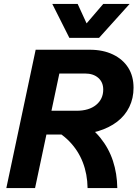

<svg xmlns="http://www.w3.org/2000/svg" viewBox="-20 -949 694 969"><path d="M174 -270 199 -390H366Q429 -390 465 -419.5Q501 -449 501 -497Q501 -534 476 -556Q451 -578 409 -578H240L265 -698H433Q500 -698 550 -674Q600 -650 627 -607.5Q654 -565 654 -506Q654 -453 632.5 -409Q611 -365 571 -334.5Q531 -304 475 -287Q419 -270 349 -270ZM12 0 160 -698H305L157 0ZM422 0Q421 -70 398 -129.5Q375 -189 330 -235.5Q285 -282 216 -312L376 -345Q443 -307 486 -254Q529 -201 550 -137Q571 -73 572 0ZM244 -929H372L417 -831L501 -929H634L480 -758H330Z"/></svg>

Font: Azeret Mono Thin SemiBold
Style: Italic
Weight: 600
Italic angle: -12°
Version: Version 1.002